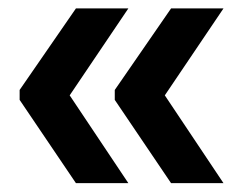

<svg xmlns="http://www.w3.org/2000/svg" viewBox="-20 -466 552 445"><path d="M362 -245 498 -41.5H376.5L246 -234.5V-257.5L376.5 -446.5H498ZM141.5 -245 277.5 -41.5H156L25.5 -234.5V-257.5L156 -446.5H277.5Z"/></svg>

Font: Anek Tamil SemiBold
Style: Regular
Weight: 600
Version: Version 1.003